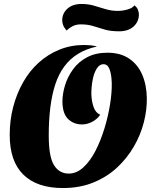

<svg xmlns="http://www.w3.org/2000/svg" viewBox="-20 -927 776 969"><path d="M297 22Q167 22 98 -45.5Q29 -113 29 -246Q29 -320 46.5 -387Q64 -454 96.5 -511.5Q129 -569 175.5 -611Q222 -653 280 -676.5Q338 -700 405 -700Q420 -700 435.5 -698.5Q451 -697 468 -693V-692Q414 -680 373.5 -655Q333 -630 304.5 -591.5Q276 -553 259 -501Q242 -449 234 -384.5Q226 -320 226 -243Q226 -136 252.5 -93.5Q279 -51 327 -51Q367 -51 401.5 -83Q436 -115 462.5 -167Q489 -219 507.5 -280Q526 -341 535.5 -400.5Q545 -460 544 -507Q543 -549 533.5 -576Q524 -603 502 -603Q482 -603 468 -580.5Q454 -558 447.5 -523.5Q441 -489 441 -453Q442 -416 452.5 -386.5Q463 -357 486 -348Q469 -324 444 -311.5Q419 -299 394 -299Q353 -299 324.5 -325.5Q296 -352 295 -413Q295 -453 308 -496Q321 -539 348.5 -577Q376 -615 419.5 -638Q463 -661 522 -661Q588 -661 632 -631Q676 -601 698 -549.5Q720 -498 721 -432Q722 -373 706 -310Q690 -247 656 -188Q622 -129 571 -81.5Q520 -34 451.5 -6Q383 22 297 22ZM581 -769Q539 -769 509.5 -777.5Q480 -786 452 -795Q424 -804 388 -804Q363 -804 345 -794Q327 -784 316 -773Q303 -788 298.5 -800.5Q294 -813 294 -825Q294 -859 320 -883Q346 -907 392 -907Q425 -907 454 -898.5Q483 -890 512.5 -881Q542 -872 574 -872Q600 -872 625 -879.5Q650 -887 658 -900Q671 -891 676 -878Q681 -865 681 -855Q681 -818 654.5 -793.5Q628 -769 581 -769Z"/></svg>

Font: Sansita Swashed Light ExtraBold
Style: Regular
Weight: 800
Version: Version 1.003